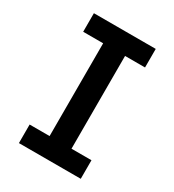

<svg xmlns="http://www.w3.org/2000/svg" viewBox="-178 -838 855 941"><g transform="rotate(30 250.0 -367.5)"><path d="M75 0V-105H188V-630H75V-735H425V-630H312V-105H425V0Z"/></g></svg>

Font: Iosevka Extrabold
Style: Regular
Weight: 800
Monospace: yes
Designer: Belleve Invis
Foundry: Belleve Invis
Version: Version 32.5.0; ttfautohint (v1.8.4)